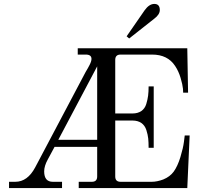

<svg xmlns="http://www.w3.org/2000/svg" viewBox="-20 -958 1044 978"><path d="M766 -938Q794 -938 794 -907Q794 -884 766 -863L638 -762L625 -773L717 -906Q740 -938 766 -938ZM381 0V-32H448Q475 -32 475 -59V-210H258L223 -145Q205 -112 205 -85Q205 -32 249 -32H296V0H26V-32H58Q120 -32 159 -105L416 -591Q427 -609 436.5 -627.5Q446 -646 446 -658Q446 -680 417 -680H376V-712H934L938 -486H913L912 -506Q910 -527 900 -561Q890 -595 872 -622Q834 -680 755 -680H594Q567 -680 567 -653V-380H655Q682 -380 700 -392.5Q718 -405 725 -428Q732 -451 734.5 -471Q737 -491 737 -518H763V-205H737Q737 -233 735 -252.5Q733 -272 725.5 -295.5Q718 -319 700 -331.5Q682 -344 655 -344H567V-59Q567 -32 594 -32H753Q780 -32 812 -44Q846 -58 865 -84Q885 -112 899 -158Q913 -204 917 -236L921 -268H946L934 0ZM475 -246V-620L277 -246Z"/></svg>

Font: Old Standard TT
Style: Regular
Weight: 400
Designer: Alexey Kryukov <alexios@thessalonica.org.ru>
Version: Version 1.0